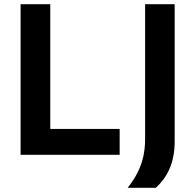

<svg xmlns="http://www.w3.org/2000/svg" viewBox="-20 -733 928 909"><path d="M77.5 0Q77.5 -58 77.5 -112.5Q77.5 -167 77.5 -233.5V-474.5Q77.5 -543 77.5 -598.5Q77.5 -654 77.5 -713H218Q218 -654 218 -598.5Q218 -543 218 -474.5V-255.5Q218 -189 218 -134.8Q218 -80.5 218 -22L168.5 -122.5H305Q358.5 -122.5 399.2 -122.5Q440 -122.5 475 -122.5Q510 -122.5 546.5 -122.5V0ZM584.5 156Q611.5 122 629.8 86.8Q648 51.5 657.5 12Q667 -27.5 667 -75V-303V-474.5Q667 -543 667 -598.5Q667 -654 667 -713H807Q807 -654 807 -598.5Q807 -543 807 -474.5V-318.5Q807 -252 807 -188.8Q807 -125.5 807 -65.5Q807 -24.5 800.2 9Q793.5 42.5 781.2 69.2Q769 96 753 117.2Q737 138.5 718 156Z"/></svg>

Font: Commissioner Thin SemiBold
Style: Regular
Weight: 600
Version: Version 1.000